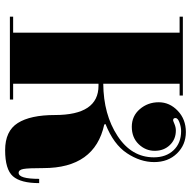

<svg xmlns="http://www.w3.org/2000/svg" viewBox="-18 -734 762 767"><g transform="rotate(90 363.5 -351.0)"><path d="M440 -189Q440 -363 323 -363Q319 -363 315 -363V-22H378V-9H47V-22H111V-687H47V-700H362V-687H315V-382Q438 -383 523.5 -439Q609 -495 609 -584Q609 -633 580.5 -663Q552 -693 504 -693Q488 -693 470 -686.5Q452 -680 452 -670.5Q452 -661 461 -661Q463 -661 476 -666.5Q489 -672 502 -672Q537 -672 560 -648Q583 -624 583 -587.5Q583 -551 556.5 -523.5Q530 -496 487 -496Q444 -496 416.5 -528Q389 -560 389 -603.5Q389 -647 423 -679.5Q457 -712 508 -712Q559 -712 593.5 -676.5Q628 -641 628 -585.5Q628 -530 592.5 -476.5Q557 -423 476 -391L478 -386Q652 -348 652 -143Q652 -82 655.5 -63Q659 -44 671 -44Q695 -44 695 -126H712Q712 -52 684.5 -21Q657 10 580.5 10Q504 10 472 -40.5Q440 -91 440 -189Z"/></g></svg>

Font: Elsie Swash Caps Black
Style: Regular
Weight: 900
Designer: Alejandro Inler
Foundry: Alejandro Inler
Version: 1.003